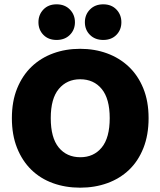

<svg xmlns="http://www.w3.org/2000/svg" viewBox="-20 -851 743 889"><path d="M351 18Q283 18 225 -3Q167 -24 125 -65Q83 -106 59 -166Q35 -226 35 -304Q35 -382 59.5 -442Q84 -502 126.5 -542.5Q169 -583 226.5 -604Q284 -625 351 -625Q418 -625 475.5 -604Q533 -583 576 -542.5Q619 -502 643.5 -442Q668 -382 668 -304Q668 -226 644 -165.5Q620 -105 577.5 -64.5Q535 -24 477 -3Q419 18 351 18ZM351 -484Q290 -484 252.5 -439.5Q215 -395 215 -304Q215 -213 252 -168Q289 -123 352 -123Q414 -123 451 -168Q488 -213 488 -304Q488 -394 451 -439Q414 -484 351 -484ZM242 -666Q204 -666 181 -689.5Q158 -713 158 -748Q158 -783 181 -807Q204 -831 242 -831Q280 -831 303.5 -807Q327 -783 327 -748Q327 -713 303.5 -689.5Q280 -666 242 -666ZM458 -666Q420 -666 396.5 -689.5Q373 -713 373 -748Q373 -783 396.5 -807Q420 -831 458 -831Q496 -831 519 -807Q542 -783 542 -748Q542 -713 519 -689.5Q496 -666 458 -666Z"/></svg>

Font: Baloo 2 Latin ExtraBold
Style: Regular
Weight: 400
Designer: Sarang Kulkarni and Ek Type
Foundry: Ek Type
Version: Version 1.001